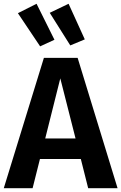

<svg xmlns="http://www.w3.org/2000/svg" viewBox="-29 -999 644 1019"><path d="M260 -788 184 -753 66 -929 165 -979ZM421 -790 344 -758 235 -931 335 -979ZM439 0 400 -155H183L144 0H-9L204 -692H383L595 0ZM211 -264H372L291 -583Z"/></svg>

Font: FiraGO SemiBold
Style: Regular
Weight: 600
Designer: bBox Type
Foundry: bBox Type GmbH
Version: Version 1.001;PS 001.001;hotconv 1.0.88;makeotf.lib2.5.64775